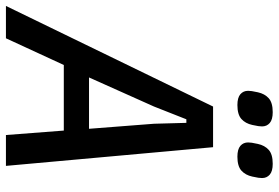

<svg xmlns="http://www.w3.org/2000/svg" viewBox="-200 -773 939 647"><g transform="rotate(90 269.5 -449.5)"><path d="M401 0 386 -195H165L75 0H-34L305 -698H442L505 0ZM363 -499 360 -608H348L305 -499L207 -280H380ZM300 -780Q275 -780 263.5 -790Q252 -800 252 -816Q252 -822 253 -828.5Q254 -835 257 -849Q262 -872 277 -885.5Q292 -899 324 -899Q349 -899 360.5 -889Q372 -879 372 -863Q372 -857 371 -850.5Q370 -844 367 -830Q362 -807 347 -793.5Q332 -780 300 -780ZM474 -780Q449 -780 437.5 -790Q426 -800 426 -816Q426 -822 427 -828.5Q428 -835 431 -849Q436 -872 451 -885.5Q466 -899 498 -899Q523 -899 534.5 -889Q546 -879 546 -863Q546 -857 545 -850.5Q544 -844 541 -830Q536 -807 521 -793.5Q506 -780 474 -780Z"/></g></svg>

Font: IBM Plex Sans Condensed Medium
Style: Italic
Weight: 500
Width: 3
Italic angle: -11°
Designer: Mike Abbink, Paul van der Laan, Pieter van Rosmalen
Foundry: Bold Monday
Version: Version 1.3